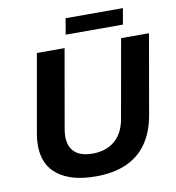

<svg xmlns="http://www.w3.org/2000/svg" viewBox="-92 -923 933 1017"><g transform="rotate(-10 375.0 -414.5)"><path d="M342 12Q212 12 139.5 -42.5Q67 -97 67 -203Q67 -217 68.5 -233.5Q70 -250 73 -266L147 -686H296L222 -264Q221 -257 219.5 -245.5Q218 -234 218 -225Q218 -169 250 -139.5Q282 -110 346 -110Q419 -110 465.5 -149.5Q512 -189 525 -263L600 -686H750L675 -257Q659 -167 616 -107Q573 -47 504.5 -17.5Q436 12 342 12ZM314 -755 329 -841H637L622 -755Z"/></g></svg>

Font: Archivo SemiBold
Style: Bold Italic
Weight: 700
Italic angle: -10°
Version: Version 2.001